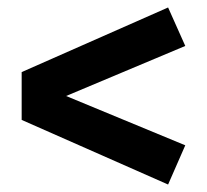

<svg xmlns="http://www.w3.org/2000/svg" viewBox="-20 -590 554 514"><path d="M430 -570 476 -467 157 -333 476 -201 430 -96 38 -269V-397Z"/></svg>

Font: FiraGO SemiBold
Style: Regular
Weight: 600
Designer: bBox Type
Foundry: bBox Type GmbH
Version: Version 1.001;PS 001.001;hotconv 1.0.88;makeotf.lib2.5.64775